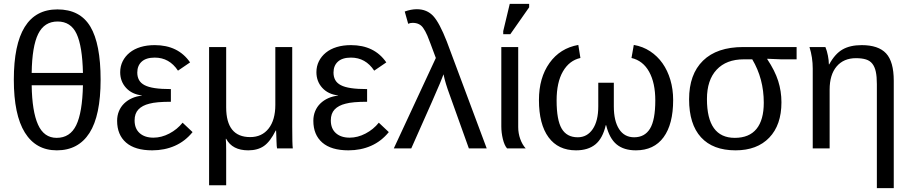

<svg xmlns="http://www.w3.org/2000/svg" viewBox="-20 -773 4740 1000"><path d="M504 -358Q504 -171 446 -80.5Q388 10 276 10Q167 10 109.5 -82.5Q52 -175 52 -358Q52 -724 279 -724Q397 -724 450.5 -634.5Q504 -545 504 -358ZM275 -55Q345 -55 377 -121Q409 -187 412 -329H145Q147 -193 178 -124Q209 -55 275 -55ZM280 -661Q211 -661 179 -596.5Q147 -532 145 -393H412Q409 -532 379 -596.5Q349 -661 280 -661Z M779 -56Q821 -56 862 -77.5Q903 -99 931 -134L983 -85Q944 -37 890.5 -13.5Q837 10 773 10Q683 10 636.5 -30.5Q590 -71 590 -144Q590 -171 599.5 -194Q609 -217 626.5 -234Q644 -251 667.5 -261.5Q691 -272 719 -275V-276Q667 -282 636.5 -315.5Q606 -349 606 -397Q606 -428 619 -454Q632 -480 655.5 -499Q679 -518 712 -528Q745 -538 786 -538Q908 -538 970 -448L907 -405Q862 -473 786 -473Q741 -473 718 -452Q695 -431 695 -395Q695 -373 704 -356.5Q713 -340 733 -329.5Q753 -319 786.5 -314Q820 -309 870 -309V-243Q794 -243 758 -233Q721 -224 701 -203Q681 -182 681 -146Q681 -103 707.5 -79.5Q734 -56 779 -56Z M1423 0Q1421 -6 1420 -40Q1419 -57 1419 -70Q1419 -83 1418 -93H1416Q1387 -35 1354.5 -12.5Q1322 10 1273 10Q1190 10 1158 -50H1156Q1157 -39 1157.5 -24.5Q1158 -10 1158 10V192H1069V-528H1158V-214Q1158 -59 1283 -59Q1344 -59 1379 -103.5Q1414 -148 1414 -227V-528H1502V-114Q1502 -21 1505 0Z M1801 -56Q1843 -56 1884 -77.5Q1925 -99 1953 -134L2005 -85Q1966 -37 1912.5 -13.5Q1859 10 1795 10Q1705 10 1658.5 -30.5Q1612 -71 1612 -144Q1612 -171 1621.5 -194Q1631 -217 1648.5 -234Q1666 -251 1689.5 -261.5Q1713 -272 1741 -275V-276Q1689 -282 1658.5 -315.5Q1628 -349 1628 -397Q1628 -428 1641 -454Q1654 -480 1677.5 -499Q1701 -518 1734 -528Q1767 -538 1808 -538Q1930 -538 1992 -448L1929 -405Q1884 -473 1808 -473Q1763 -473 1740 -452Q1717 -431 1717 -395Q1717 -373 1726 -356.5Q1735 -340 1755 -329.5Q1775 -319 1808.5 -314Q1842 -309 1892 -309V-243Q1816 -243 1780 -233Q1743 -224 1723 -203Q1703 -182 1703 -146Q1703 -103 1729.5 -79.5Q1756 -56 1801 -56Z M2250 -471Q2233 -517 2222 -546Q2211 -575 2206 -587Q2195 -612 2185 -626Q2167 -654 2129 -654Q2116 -654 2106 -649L2088 -713Q2121 -725 2151 -725Q2204 -725 2237 -689Q2269 -654 2307 -557L2515 0H2422L2321 -282Q2311 -309 2303 -335Q2295 -361 2290 -386Q2286 -375 2281 -363Q2276 -351 2271 -338Q2266 -325 2229 -241Q2192 -157 2122 0H2031Z M2621 0Q2607 -16 2599 -49Q2591 -82 2591 -115V-528H2679V-111Q2679 -79 2689.5 -49.5Q2700 -20 2718 0ZM2601 -595V-611L2635 -753H2736V-735L2638 -595Z M3177 -219Q3177 -143 3204.5 -100.5Q3232 -58 3283 -58Q3338 -58 3365.5 -103Q3393 -148 3393 -250Q3393 -341 3361 -399Q3329 -457 3269 -471L3281 -539Q3328 -531 3366 -506Q3404 -481 3430.5 -443.5Q3457 -406 3471.5 -357Q3486 -308 3486 -252Q3486 -126 3436 -58Q3386 10 3292 10Q3229 10 3191.5 -21Q3154 -52 3137 -121H3135Q3119 -52 3081 -21Q3043 10 2980 10Q2887 10 2837 -58Q2787 -126 2787 -252Q2787 -368 2842 -445Q2897 -522 2992 -539L3003 -471Q2945 -458 2912 -401Q2879 -344 2879 -250Q2879 -148 2905.5 -103Q2932 -58 2989 -58Q3038 -58 3067 -100.5Q3096 -143 3096 -219V-342H3177Z M4050 -240Q4050 -122 3986.5 -56Q3923 10 3811 10Q3693 10 3631 -58Q3569 -126 3569 -256Q3569 -386 3641.5 -457Q3714 -528 3851 -528H4129V-464H4048L3976 -467V-465Q4016 -405 4033 -351.5Q4050 -298 4050 -240ZM3958 -238Q3958 -363 3898 -464H3854Q3763 -464 3712.5 -410Q3662 -356 3662 -257Q3662 -55 3807 -55Q3882 -55 3920 -101.5Q3958 -148 3958 -238Z M4547 207V-335Q4547 -374 4541.5 -399.5Q4536 -425 4523.5 -441Q4511 -457 4490 -463.5Q4469 -470 4438 -470Q4374 -470 4337.5 -427Q4301 -384 4301 -306V0H4213V-416Q4213 -474 4196 -528H4279Q4287 -509 4292 -483.5Q4297 -458 4297 -438H4299Q4329 -493 4368.5 -515.5Q4408 -538 4468 -538Q4555 -538 4595 -495Q4635 -452 4635 -352V207Z"/></svg>

Font: Libra Sans
Style: Regular
Weight: 400
Foundry: Context Ltd
Version: Version 1.000; ttfautohint (v1.3)